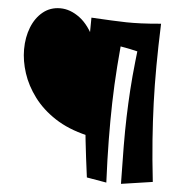

<svg xmlns="http://www.w3.org/2000/svg" viewBox="-55 -851 855 901"><g transform="rotate(5 372.5 -400.0)"><path d="M368 -215Q280 -236 218 -276.5Q156 -317 116.5 -370Q77 -423 58.5 -480Q40 -537 40 -591Q40 -648 58.5 -695Q77 -742 111.5 -770Q146 -798 193 -798Q240 -798 285 -764.5Q330 -731 362.5 -658Q395 -585 400 -465ZM479 -2 386 -18Q373 -116 365 -189Q357 -262 352 -324.5Q347 -387 345 -450.5Q343 -514 342.5 -590Q342 -666 342 -767L500 -745Q489 -639 482.5 -550Q476 -461 474 -377Q472 -293 473 -202.5Q474 -112 479 -2ZM548 -2Q546 -103 545.5 -179Q545 -255 547 -318.5Q549 -382 553 -444.5Q557 -507 565 -580.5Q573 -654 584 -751L670 -767Q666 -658 665.5 -567.5Q665 -477 668 -393Q671 -309 677.5 -220Q684 -131 696 -24ZM663 -607Q618 -617 588 -624Q558 -631 535 -636Q512 -641 487 -645Q462 -649 428 -652.5Q394 -656 341 -658L342 -767Q399 -764 437 -762Q475 -760 507 -759.5Q539 -759 576.5 -760.5Q614 -762 670 -767Z"/></g></svg>

Font: Marhey Light SemiBold
Style: Regular
Weight: 600
Version: Version 1.000